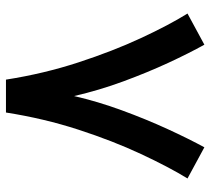

<svg xmlns="http://www.w3.org/2000/svg" viewBox="-51 -655 706 644"><g transform="rotate(90 302.0 -333.0)"><path d="M247.1 0Q227.1 -127.4 189.2 -243.2Q151.4 -358.9 107.7 -452.9Q64 -546.9 25.4 -608.9L129.9 -665.5Q158.2 -614.7 190.7 -544.7Q223.1 -474.6 252.9 -393.8Q282.7 -313 302.2 -228.5Q320.3 -307.6 350.1 -388.9Q379.9 -470.2 413.1 -542.5Q446.3 -614.7 474.1 -665.5L578.6 -608.9Q540.5 -546.9 496.6 -452.9Q452.6 -358.9 415 -243.2Q377.4 -127.4 357.4 0Z"/></g></svg>

Font: Vazirmatn UI NL SemiBold
Style: Regular
Weight: 600
Designer: Saber Rastikerdar
Foundry: Saber Rastikerdar
Version: Version 33.003